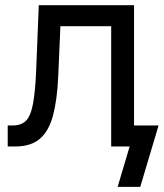

<svg xmlns="http://www.w3.org/2000/svg" viewBox="-20 -566 633 742"><path d="M9.8 0V-81.1H29.3Q61 -81.1 79.6 -98.6Q98.1 -116.2 107.4 -164.1Q116.7 -211.9 120.1 -302.7L129.9 -545.9H498V0H409.7V-464.8H213.4L205.1 -272.5Q201.2 -182.1 185.3 -121.3Q169.4 -60.5 134.8 -30.3Q100.1 0 39.6 0ZM434.6 156.2 481 0H449.2V-81.1H592.8L522 156.2Z"/></svg>

Font: Inter
Style: Regular
Weight: 400
Designer: Rasmus Andersson
Foundry: rsms
Version: Version 4.001;git-9221beed3